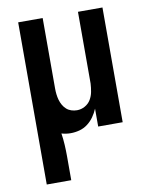

<svg xmlns="http://www.w3.org/2000/svg" viewBox="-83 -581 666 857"><g transform="rotate(-10 250.0 -152.5)"><path d="M59 215V-520H170V-200Q170 -187 171.5 -174Q173 -161 176.5 -148.5Q180 -136 186.5 -124.5Q193 -113 202.5 -104.5Q212 -96 224.5 -92Q237 -88 250 -88Q269 -88 286 -97.5Q303 -107 312.5 -123Q322 -139 325.5 -157.5Q329 -176 330 -195V-520H441V0H330V-81Q322 -62 310 -45Q298 -28 281.5 -15.5Q265 -3 245 2.5Q225 8 204 8Q194 8 183.5 6.5Q173 5 163 2Q167 28 168.5 54.5Q170 81 170 107V215Z"/></g></svg>

Font: Iosevka Term
Style: Bold
Weight: 700
Monospace: yes
Designer: Belleve Invis
Foundry: Belleve Invis
Version: Version 30.0.1